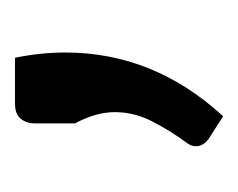

<svg xmlns="http://www.w3.org/2000/svg" viewBox="-51 -159 318 256"><g transform="rotate(-90 108.0 -31.0)"><path d="M81 107.5 50.5 88Q41 80.5 41 71.5Q41 65.5 44.5 60.5Q62.5 36 74.5 12.2Q86.5 -11.5 86.5 -37Q86.5 -62 71.5 -90V-143.5Q71.5 -155 77.8 -162.5Q84 -170 98 -170H159Q166 -136 166 -103Q166 15 81 107.5Z"/></g></svg>

Font: Verano Sans Medium
Style: Regular
Weight: 500
Designer: Lukasz Dziedzic with Adam Twardoch and Botio Nikoltchev
Foundry: tyPoland Lukasz Dziedzic
Version: Version 3.001;December 28, 2019;FontCreator 12.0.0.2547 64-b